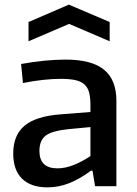

<svg xmlns="http://www.w3.org/2000/svg" viewBox="-20 -803 589 828"><path d="M103 -708 277 -783 453 -708V-625L278 -700L103 -625ZM228 -77Q262 -77 299 -92Q336 -107 370 -130V-255L275 -246Q205 -239 177.5 -218.5Q150 -198 150 -152Q150 -77 228 -77ZM185 5Q113 5 75 -32.5Q37 -70 37 -141Q37 -220 86 -261Q135 -302 242 -310L370 -320V-349Q370 -382 364.5 -403.5Q359 -425 344.5 -438.5Q330 -452 305 -457.5Q280 -463 242 -463Q207 -463 165.5 -458.5Q124 -454 79 -445L71 -527Q175 -546 263 -546Q375 -546 428.5 -502.5Q482 -459 482 -368V0H390L379 -67H372Q326 -32 279.5 -13.5Q233 5 185 5Z"/></svg>

Font: EncodeSans
Style: Medium
Weight: 500
Designer: Pablo Impallari, Andres Torresi
Foundry: Pablo Impallari, Andres Torresi
Version: Version 1.000; ttfautohint (v1.4.1)